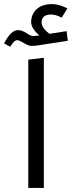

<svg xmlns="http://www.w3.org/2000/svg" viewBox="-65 -917 351 937"><path d="M117 -695Q101 -693 90 -693Q74 -693 51 -707Q28 -721 19 -721Q4 -721 -15 -689L-45 -705Q-12 -770 23 -770Q42 -770 64 -755.5Q86 -741 96 -741Q102 -741 118 -743L127 -744Q87 -779 87 -809Q87 -847 113.5 -872Q140 -897 190 -897Q222 -897 264 -876L236 -831Q209 -846 184 -846Q138 -846 138 -807Q138 -781 176 -752L260 -765L266 -718ZM73 0V-626L149 -635V0Z"/></svg>

Font: FiraGO Book
Style: Regular
Weight: 350
Designer: bBox Type
Foundry: bBox Type GmbH
Version: Version 1.001;PS 001.001;hotconv 1.0.88;makeotf.lib2.5.64775